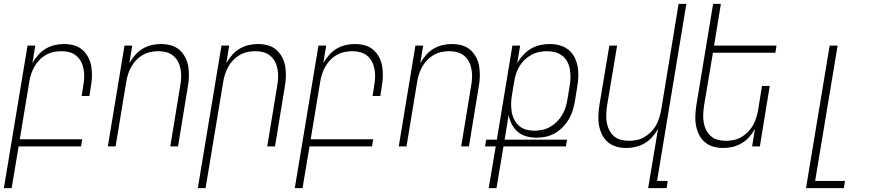

<svg xmlns="http://www.w3.org/2000/svg" viewBox="-43 -755 4563 990"><path d="M-23 215 99 -520H139L124 -430Q137 -452 154 -471.5Q171 -491 193 -504Q215 -517 239 -522.5Q263 -528 287 -528Q314 -528 339 -521Q364 -514 382.5 -497.5Q401 -481 412.5 -458.5Q424 -436 428 -410.5Q432 -385 431 -358Q430 -331 425 -305L418 -260H378L386 -311Q390 -332 391 -353.5Q392 -375 388.5 -396Q385 -417 376 -435Q367 -453 351.5 -466.5Q336 -480 316 -485.5Q296 -491 274 -491Q254 -491 234 -487Q214 -483 195 -472.5Q176 -462 160.5 -446Q145 -430 134.5 -411.5Q124 -393 117.5 -373Q111 -353 108 -333L59 -37H381L375 0H53L17 215Z M513 0 599 -520H639L624 -430Q637 -452 654 -471.5Q671 -491 693 -504Q715 -517 739 -522.5Q763 -528 787 -528Q814 -528 839 -521Q864 -514 882.5 -497.5Q901 -481 912.5 -458.5Q924 -436 928 -410.5Q932 -385 931 -358Q930 -331 925 -305L875 0H835L886 -311Q890 -332 891 -353.5Q892 -375 888.5 -396Q885 -417 876 -435Q867 -453 851.5 -466.5Q836 -480 816 -485.5Q796 -491 774 -491Q754 -491 734 -487Q714 -483 695 -472.5Q676 -462 660.5 -446Q645 -430 634.5 -411.5Q624 -393 617.5 -373Q611 -353 608 -333L553 0Z M977 215 1099 -520H1139L1124 -430Q1137 -452 1154 -471.5Q1171 -491 1193 -504Q1215 -517 1239 -522.5Q1263 -528 1287 -528Q1314 -528 1339 -521Q1364 -514 1382.5 -497.5Q1401 -481 1412.5 -458.5Q1424 -436 1428 -410.5Q1432 -385 1431 -358Q1430 -331 1425 -305L1375 0H1335L1386 -311Q1390 -332 1391 -353.5Q1392 -375 1388.5 -396Q1385 -417 1376 -435Q1367 -453 1351.5 -466.5Q1336 -480 1316 -485.5Q1296 -491 1274 -491Q1254 -491 1234 -487Q1214 -483 1195 -472.5Q1176 -462 1160.5 -446Q1145 -430 1134.5 -411.5Q1124 -393 1117.5 -373Q1111 -353 1108 -333L1017 215Z M1477 215 1599 -520H1639L1624 -430Q1637 -452 1654 -471.5Q1671 -491 1693 -504Q1715 -517 1739 -522.5Q1763 -528 1787 -528Q1814 -528 1839 -521Q1864 -514 1882.5 -497.5Q1901 -481 1912.5 -458.5Q1924 -436 1928 -410.5Q1932 -385 1931 -358Q1930 -331 1925 -305L1918 -260H1878L1886 -311Q1890 -332 1891 -353.5Q1892 -375 1888.5 -396Q1885 -417 1876 -435Q1867 -453 1851.5 -466.5Q1836 -480 1816 -485.5Q1796 -491 1774 -491Q1754 -491 1734 -487Q1714 -483 1695 -472.5Q1676 -462 1660.5 -446Q1645 -430 1634.5 -411.5Q1624 -393 1617.5 -373Q1611 -353 1608 -333L1559 -37H1881L1875 0H1553L1517 215Z M2013 0 2099 -520H2139L2124 -430Q2137 -452 2154 -471.5Q2171 -491 2193 -504Q2215 -517 2239 -522.5Q2263 -528 2287 -528Q2314 -528 2339 -521Q2364 -514 2382.5 -497.5Q2401 -481 2412.5 -458.5Q2424 -436 2428 -410.5Q2432 -385 2431 -358Q2430 -331 2425 -305L2375 0H2335L2386 -311Q2390 -332 2391 -353.5Q2392 -375 2388.5 -396Q2385 -417 2376 -435Q2367 -453 2351.5 -466.5Q2336 -480 2316 -485.5Q2296 -491 2274 -491Q2254 -491 2234 -487Q2214 -483 2195 -472.5Q2176 -462 2160.5 -446Q2145 -430 2134.5 -411.5Q2124 -393 2117.5 -373Q2111 -353 2108 -333L2053 0Z M2477 215 2513 0H2458L2464 -35H2519L2599 -520H2639L2624 -429Q2636 -451 2654.5 -471Q2673 -491 2695 -504Q2717 -517 2742 -522.5Q2767 -528 2791 -528Q2818 -528 2843.5 -521Q2869 -514 2888.5 -498Q2908 -482 2919.5 -459.5Q2931 -437 2935.5 -411.5Q2940 -386 2939 -359Q2938 -332 2933 -305L2922 -237Q2918 -213 2911 -189Q2904 -165 2891.5 -143Q2879 -121 2860.5 -101.5Q2842 -82 2820 -69Q2798 -56 2773.5 -50.5Q2749 -45 2725 -45Q2697 -45 2671.5 -52Q2646 -59 2627 -75Q2608 -91 2596 -114Q2584 -137 2580 -163L2559 -35H2881L2875 0H2553L2517 215ZM2712 -81Q2732 -81 2753.5 -85.5Q2775 -90 2794 -101Q2813 -112 2829 -128Q2845 -144 2856 -163Q2867 -182 2873.5 -202.5Q2880 -223 2883 -243L2894 -311Q2898 -332 2898.5 -354Q2899 -376 2895.5 -397Q2892 -418 2882.5 -436Q2873 -454 2857 -467Q2841 -480 2820.5 -485.5Q2800 -491 2778 -491Q2758 -491 2737.5 -487Q2717 -483 2697.5 -472.5Q2678 -462 2662 -446.5Q2646 -431 2635 -412.5Q2624 -394 2617.5 -373.5Q2611 -353 2608 -333L2597 -266Q2593 -244 2592.5 -221.5Q2592 -199 2595.5 -178Q2599 -157 2608.5 -138.5Q2618 -120 2633 -106.5Q2648 -93 2669 -87Q2690 -81 2712 -81Z M3299 215 3350 -90Q3337 -68 3320 -48.5Q3303 -29 3280.5 -16Q3258 -3 3234 2.5Q3210 8 3186 8Q3159 8 3134.5 1Q3110 -6 3091 -22.5Q3072 -39 3061 -61.5Q3050 -84 3045.5 -109.5Q3041 -135 3042.5 -162Q3044 -189 3048 -215L3099 -520H3139L3087 -209Q3084 -188 3083 -166.5Q3082 -145 3085.5 -124Q3089 -103 3098 -85Q3107 -67 3122 -53.5Q3137 -40 3157.5 -34.5Q3178 -29 3200 -29Q3220 -29 3240 -33Q3260 -37 3278.5 -47.5Q3297 -58 3313 -74Q3329 -90 3339.5 -108.5Q3350 -127 3356 -147Q3362 -167 3366 -187L3456 -735H3496L3345 178H3400L3394 215Z M3686 8Q3659 8 3634.5 1Q3610 -6 3591 -22.5Q3572 -39 3561 -61.5Q3550 -84 3545.5 -109.5Q3541 -135 3542.5 -162Q3544 -189 3548 -215L3634 -735H3674L3639 -520H3961L3955 -483H3633L3587 -209Q3584 -188 3583 -166.5Q3582 -145 3585.5 -124Q3589 -103 3598 -85Q3607 -67 3622 -53.5Q3637 -40 3657.5 -34.5Q3678 -29 3700 -29Q3720 -29 3740 -33Q3760 -37 3778.5 -47.5Q3797 -58 3813 -74Q3829 -90 3839.5 -108.5Q3850 -127 3856 -147Q3862 -167 3866 -187L3886 -312H3926L3875 0H3835L3850 -90Q3837 -68 3820 -48.5Q3803 -29 3780.5 -16Q3758 -3 3734 2.5Q3710 8 3686 8Z M4113 215 4235 -520H4276L4160 178H4314L4308 215Z"/></svg>

Font: Iosevka Extralight
Style: Italic
Weight: 200
Italic angle: -9°
Monospace: yes
Designer: Belleve Invis
Foundry: Belleve Invis
Version: Version 32.5.0; ttfautohint (v1.8.4)